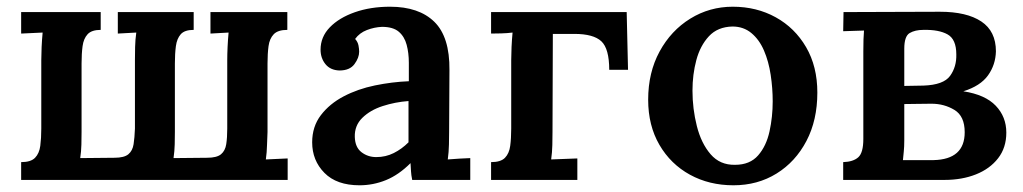

<svg xmlns="http://www.w3.org/2000/svg" viewBox="-20 -536 3049 572"><path d="M43 0V-53Q72 -53 84.5 -66Q97 -79 100 -101.5Q103 -124 103 -153V-357Q103 -374 104 -396Q105 -418 107 -439L43 -436V-500H280V-447Q253 -447 241 -434Q229 -421 226 -398.5Q223 -376 223 -347V-143Q223 -126 222.5 -105.5Q222 -85 219 -65L321 -66Q350 -66 362.5 -76.5Q375 -87 378 -106.5Q381 -126 382 -153V-357Q382 -374 382.5 -396Q383 -418 386 -439L331 -436V-500H557V-447Q530 -447 518.5 -434Q507 -421 504 -398.5Q501 -376 501 -347V-143Q501 -126 500.5 -106Q500 -86 497 -65L597 -66Q626 -66 638.5 -76.5Q651 -87 654 -106.5Q657 -126 657 -153V-357Q657 -374 658 -396Q659 -418 661 -439L607 -436V-500H836V-447Q808 -447 795.5 -434Q783 -421 780 -398.5Q777 -376 777 -347V-143Q776 -126 775.5 -104Q775 -82 772 -61L837 -64V0Z M1208 0Q1205 -15 1204.5 -25.5Q1204 -36 1203 -50Q1168 -15 1130 0.5Q1092 16 1051 16Q983 16 946.5 -21Q910 -58 910 -112Q910 -159 936 -193Q962 -227 1004 -249Q1046 -271 1097 -281.5Q1148 -292 1198 -294V-349Q1198 -378 1191.5 -402.5Q1185 -427 1168 -441.5Q1151 -456 1118 -456Q1095 -455 1073 -446.5Q1051 -438 1038 -420Q1046 -411 1048 -400.5Q1050 -390 1050 -382Q1050 -364 1036 -345Q1022 -326 991 -326Q964 -327 949.5 -345Q935 -363 935 -388Q935 -426 962.5 -454.5Q990 -483 1037 -499.5Q1084 -516 1142 -516Q1228 -516 1274 -471Q1320 -426 1319 -327Q1319 -274 1318.5 -234.5Q1318 -195 1318 -143Q1318 -128 1317.5 -105.5Q1317 -83 1314 -61Q1352 -64 1381 -65V0ZM1197 -235Q1157 -232 1120 -220Q1083 -208 1059.5 -185Q1036 -162 1037 -128Q1038 -97 1057 -82.5Q1076 -68 1101 -68Q1129 -68 1153 -80Q1177 -92 1197 -112Q1197 -122 1197 -133Q1197 -144 1197 -155Q1197 -169 1197 -190Q1197 -211 1197 -235Z M1443 0V-53Q1472 -53 1484.5 -66Q1497 -79 1500 -101.5Q1503 -124 1503 -153V-357Q1503 -374 1504 -396Q1505 -418 1507 -439Q1491 -437 1473 -436.5Q1455 -436 1443 -436V-500H1847L1851 -328H1795Q1795 -391 1771.5 -413Q1748 -435 1691 -435H1627L1626 -143Q1626 -126 1625.5 -104Q1625 -82 1622 -61L1700 -64V0Z M2165 16Q2093 16 2035.5 -15.5Q1978 -47 1944.5 -104.5Q1911 -162 1911 -239Q1911 -320 1945 -382.5Q1979 -445 2036.5 -480.5Q2094 -516 2163 -516Q2234 -516 2291 -484.5Q2348 -453 2381.5 -395.5Q2415 -338 2415 -260Q2415 -178 2382.5 -116Q2350 -54 2293.5 -19Q2237 16 2165 16ZM2170 -45Q2214 -45 2238.5 -73Q2263 -101 2272.5 -144.5Q2282 -188 2282 -234Q2282 -273 2276 -313Q2270 -353 2256 -385.5Q2242 -418 2218.5 -437.5Q2195 -457 2162 -457Q2118 -456 2092 -428Q2066 -400 2054.5 -357Q2043 -314 2043 -266Q2043 -212 2056 -160.5Q2069 -109 2097 -76.5Q2125 -44 2170 -45Z M2492 0V-53Q2522 -54 2537 -67.5Q2552 -81 2552 -122V-383Q2552 -423 2554 -445Q2541 -445 2522 -444Q2503 -443 2492 -443L2493 -500Q2556 -500 2630.5 -500.5Q2705 -501 2780 -501Q2860 -501 2903.5 -472Q2947 -443 2947 -383Q2946 -343 2923.5 -311.5Q2901 -280 2850 -264Q2915 -254 2946.5 -221Q2978 -188 2978 -141Q2978 -96 2953.5 -64.5Q2929 -33 2887.5 -16.5Q2846 0 2794 0ZM2674 -280 2731 -281Q2791 -283 2810.5 -310Q2830 -337 2829 -374Q2829 -419 2803 -433.5Q2777 -448 2731 -447Q2706 -447 2690 -437.5Q2674 -428 2674 -391ZM2670 -59Q2690 -59 2719 -59Q2748 -59 2761 -59Q2854 -61 2854 -142Q2854 -190 2823.5 -208.5Q2793 -227 2755 -227Q2734 -227 2712 -226.5Q2690 -226 2674 -226V-118Q2674 -99 2672.5 -84.5Q2671 -70 2670 -59Z"/></svg>

Font: Lora SemiBold
Style: Regular
Weight: 600
Designer: Olga Karpushina, Alexei Vanyashin (Cyrillic)
Foundry: Cyreal
Version: Version 3.011; ttfautohint (v1.8.4.7-5d5b)